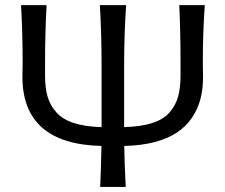

<svg xmlns="http://www.w3.org/2000/svg" viewBox="-20 -733 884 753"><path d="M683.1 -712.9H783.2Q775.4 -603.5 775.4 -489.3Q775.4 -476.6 775.9 -456.8Q776.4 -437 776.4 -432.6Q776.4 -385.3 766.4 -345.7Q756.3 -306.2 733.4 -272Q710.4 -237.8 675 -213.9Q639.6 -189.9 587.2 -176Q534.7 -162.1 467.3 -160.6Q467.8 -101.6 473.1 0H373Q376.5 -78.1 377.9 -160.6Q67.9 -168 67.9 -432.6Q67.9 -437 68.4 -456.8Q68.8 -476.6 68.8 -489.3Q68.8 -604.5 62.5 -712.9H162.6Q156.7 -600.1 156.7 -489.3V-436.5Q156.7 -388.7 166.5 -354.5Q176.3 -320.3 200.7 -292.7Q225.1 -265.1 269 -250.7Q313 -236.3 378.4 -234.4V-235.4V-474.6Q378.4 -600.6 371.6 -712.9H474.6Q466.8 -596.2 466.8 -474.6V-235.4V-234.4Q532.7 -236.3 576.9 -250.5Q621.1 -264.6 645 -292.2Q668.9 -319.8 678.5 -354Q688 -388.2 688 -436.5V-489.3Q688 -605.5 683.1 -712.9Z"/></svg>

Font: Commissioner Flair
Style: Regular
Weight: 400
Designer: Kostas Bartsokas
Foundry: Kostas Bartsokas
Version: Version 1.000